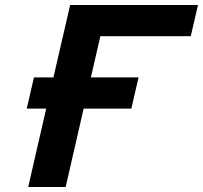

<svg xmlns="http://www.w3.org/2000/svg" viewBox="-20 -749 813 769"><path d="M344 -439H535L506 -314H315L243 0H93L165 -314H87L116 -439H194L261 -729H773L744 -604H382Z"/></svg>

Font: Miedinger
Style: Bold-Italic
Weight: 700
Italic angle: -13°
Version: Version 001.000